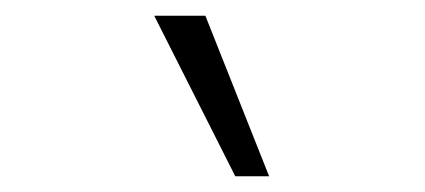

<svg xmlns="http://www.w3.org/2000/svg" viewBox="-20 -777 540 244"><path d="M279 -553 176 -757H241L322 -553Z"/></svg>

Font: Nunito Sans 10pt Expanded ExtraLight
Style: Italic
Weight: 250
Width: 7
Italic angle: -9°
Designer: Vernon Adams
Foundry: Vernon Adams
Version: Version 3.101;gftools[0.9.27]